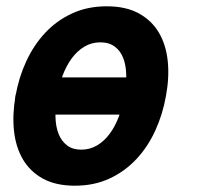

<svg xmlns="http://www.w3.org/2000/svg" viewBox="-20 -580 640 610"><path d="M218 10Q157.2 10 116.2 -12.6Q75.3 -35.1 52.5 -74.2Q29.8 -113.2 24.4 -165Q19 -216.8 29.3 -275.3Q39.6 -333.8 63.5 -385.4Q87.4 -437.1 123.8 -476Q160.3 -514.9 209.2 -537.4Q258.2 -560 319 -560Q380.1 -560 421.1 -537.4Q462 -514.9 484.8 -476.3Q507.5 -437.8 512.9 -386.1Q518.3 -334.5 507.3 -275.3Q497 -216.8 473.3 -165Q449.6 -113.2 413 -74.2Q376.4 -35.1 327.6 -12.6Q278.8 10 218 10ZM238.2 -104.5Q265.5 -104.5 288.2 -118Q311 -131.4 328.1 -154.5Q345.3 -177.5 357.3 -208.8Q369.4 -240 375.3 -275.3Q381.9 -311.3 381.1 -342.2Q380.3 -373.2 371.4 -395.9Q362.6 -418.6 344.5 -432Q326.4 -445.5 298.8 -445.5Q271.2 -445.5 248.5 -432Q225.7 -418.6 208.6 -395.5Q191.4 -372.5 179.5 -341.4Q167.6 -310.3 161 -275Q155.4 -239.7 156.2 -208.6Q157 -177.5 166.2 -154.5Q175.4 -131.4 193.2 -118Q210.9 -104.5 238.2 -104.5ZM77.9 -216Q47.9 -216 35.7 -230.5Q23.6 -245 28.9 -275.1Q34.2 -305.2 51.3 -319.6Q68.5 -334 98.8 -334H458.8Q488.9 -334 500.6 -319.5Q512.4 -305 507 -275Q501.6 -245 484.7 -230.5Q467.8 -216 437.9 -216Z"/></svg>

Font: Maple Mono
Style: Italic
Weight: 400
Italic angle: -10°
Monospace: yes
Designer: subframe7536
Version: Version 7.300